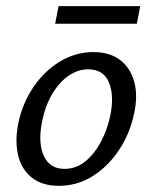

<svg xmlns="http://www.w3.org/2000/svg" viewBox="-20 -594 494 623"><path d="M171 9Q117 9 83.5 -17.5Q50 -44 39 -89.5Q28 -135 39 -192Q52 -257 87.5 -310Q123 -363 174 -394Q225 -425 283 -425Q336 -425 369.5 -399.5Q403 -374 415.5 -329Q428 -284 415 -225Q402 -162 367 -108.5Q332 -55 281.5 -23Q231 9 171 9ZM189 -46Q227 -46 257 -70.5Q287 -95 308 -135Q329 -175 338 -220Q351 -284 333.5 -326.5Q316 -369 266 -369Q232 -369 201.5 -347.5Q171 -326 148.5 -287.5Q126 -249 116 -197Q103 -129 122.5 -87.5Q142 -46 189 -46ZM159 -517 170 -574H435L424 -517Z"/></svg>

Font: Ysabeau Infant Medium
Style: Italic
Weight: 500
Italic angle: -12°
Designer: Christian Thalmann (Catharsis Fonts)
Version: Version 2.001;gftools[0.9.30]; featfreeze: ss01,ss02,lnum